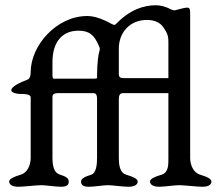

<svg xmlns="http://www.w3.org/2000/svg" viewBox="-20 -710 841 732"><path d="M180 -426V-473C180 -552 219 -593 279 -593C319 -593 339 -578 357 -535C361 -526 362 -524 358 -511C356 -506 350 -472 350 -420C350 -412 354 -410 333 -410H193C185 -410 180 -406 180 -426ZM622 -412H455C442 -412 433 -413 433 -428V-525C433 -584 473 -634 541 -634C570 -634 591 -623 602 -607C617 -586 622 -574 622 -550ZM575 -690C525 -690 481 -671 444 -639C423 -621 421 -615 416 -615C411 -615 396 -624 384 -630C354 -644 332 -649 313 -649C195 -649 97 -536 97 -435C97 -424 95 -410 84 -406C57 -396 23 -380 23 -366C23 -356 46 -352 55 -352C92 -352 97 -346 97 -338V-108C97 -83 86 -52 59 -44C32 -36 15 -28 15 -18C15 -8 24 2 50 2C72 2 118 -4 138 -4C154 -4 191 2 213 2C239 2 242 -8 242 -18C242 -28 236 -36 209 -44C194 -49 180 -61 180 -108V-332C180 -346 178 -355 204 -355H334C344 -355 350 -352 350 -332V-108C350 -83 347 -50 328 -44C301 -36 289 -28 289 -18C289 -8 293 2 319 2C341 2 374 -4 391 -4C407 -4 448 2 470 2C496 2 505 -8 505 -18C505 -28 488 -36 461 -44C441 -50 433 -71 433 -108V-332C433 -346 437 -355 449 -355H622V-108C622 -83 623 -52 596 -44C569 -36 552 -28 552 -18C552 -8 561 2 587 2C609 2 644 -4 664 -4C680 -4 730 2 752 2C778 2 786 -8 786 -18C786 -28 770 -36 743 -44C716 -52 705 -83 705 -108V-654C705 -673 705 -681 693 -681C688 -681 669 -677 648 -671C643 -670 636 -672 632 -674C614 -684 593 -690 575 -690Z"/></svg>

Font: EB Garamond SC 08
Style: Regular
Weight: 400
Version: Version 0.016